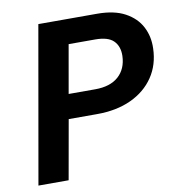

<svg xmlns="http://www.w3.org/2000/svg" viewBox="-79 -772 785 845"><g transform="rotate(-10 313.5 -350.0)"><path d="M25 0 148 -700H410Q487 -700 535.5 -673.5Q584 -647 606.5 -603.5Q629 -560 627 -507Q625 -434 588 -379.5Q551 -325 486 -295Q421 -265 334 -265H207L160 0ZM226 -374H345Q412 -374 449 -407Q486 -440 488 -498Q489 -541 464.5 -565.5Q440 -590 383 -590H264Z"/></g></svg>

Font: DM Sans 17pt
Style: Bold Italic
Weight: 700
Italic angle: -10°
Version: Version 4.004;gftools[0.9.30]